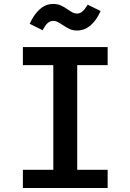

<svg xmlns="http://www.w3.org/2000/svg" viewBox="-20 -944 655 964"><path d="M94.9 -707.7H520.5V-616.9H367.7V-91.3H520.5V0H94.9V-91.3H247.7V-616.9H94.9ZM293.8 -819Q278.5 -829.2 268.7 -834.1Q259 -839 248.2 -839Q230.8 -839 219 -827.9Q207.2 -816.9 193.8 -792.3L129.2 -824.6Q148.7 -869.2 178.7 -896.7Q208.7 -924.1 247.2 -924.1Q269.2 -924.1 285.6 -916.7Q302.1 -909.2 321 -895.9Q335.9 -885.6 345.6 -880.8Q355.4 -875.9 366.2 -875.9Q381.5 -875.9 393.8 -886.4Q406.2 -896.9 420.5 -920.5L485.1 -888.7Q464.6 -842.1 434.4 -816.4Q404.1 -790.8 366.7 -790.8Q346.2 -790.8 330.5 -797.9Q314.9 -805.1 293.8 -819Z"/></svg>

Font: Fira Code Fixed Medium
Style: Regular
Weight: 500
Monospace: yes
Designer: Carrois Corporate, Edenspiekermann AG, Nikita Prokopov
Foundry: Carrois Corporate, Edenspiekermann AG, Nikita Prokopov
Version: Version 5.002